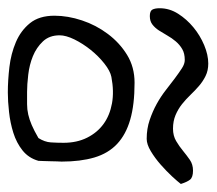

<svg xmlns="http://www.w3.org/2000/svg" viewBox="-50 -488 539 478"><g transform="rotate(90 219.0 -248.5)"><path d="M18.6 -115.2Q18.6 -148.4 30.3 -183.6Q42 -218.8 64 -248Q85.9 -277.3 116.2 -295.9Q146.5 -314.5 185.5 -314.5Q240.2 -314.5 277.3 -303.7Q314.5 -293 337.9 -271Q361.3 -249 371.6 -214.4Q381.8 -179.7 381.8 -132.8Q381.8 -129.9 381.3 -121.6Q380.9 -113.3 380.9 -104.5Q380.9 -95.7 380.4 -87.4Q379.9 -79.1 379.9 -75.2Q373 -50.8 354 -35.6Q335 -20.5 310.1 -12.7Q285.2 -4.9 258.3 -2Q231.4 1 210 1Q179.7 1 146.5 -2.9Q113.3 -6.8 84.5 -19Q55.7 -31.2 37.1 -54.2Q18.6 -77.1 18.6 -115.2ZM67.4 -127.9Q67.4 -102.5 82.5 -86.4Q97.7 -70.3 119.1 -61.5Q140.6 -52.7 165.5 -49.8Q190.4 -46.9 208 -46.9Q225.6 -46.9 238.8 -46.9Q252 -46.9 264.6 -49.8Q277.3 -52.7 291 -58.6Q304.7 -64.5 323.2 -75.2Q333 -90.8 334 -106Q335 -121.1 335 -137.7Q335 -170.9 322.3 -196.3Q309.6 -221.7 288.1 -237.3Q266.6 -252.9 236.8 -258.3Q207 -263.7 170.9 -256.8Q156.2 -253.9 137.7 -239.3Q119.1 -224.6 103.5 -205.1Q87.9 -185.5 77.6 -164.6Q67.4 -143.6 67.4 -127.9ZM128.9 -439.5Q112.3 -439.5 101.6 -433.1Q90.8 -426.8 82.5 -417Q74.2 -407.2 67.9 -396Q61.5 -384.8 55.2 -375Q48.8 -365.2 40.5 -358.9Q32.2 -352.5 19.5 -352.5Q6.8 -352.5 3.4 -358.9Q0 -365.2 0 -377Q0 -401.4 13.7 -422.9Q27.3 -444.3 47.4 -460.9Q67.4 -477.5 91.8 -487.8Q116.2 -498 137.7 -498Q155.3 -498 168.9 -491.2Q182.6 -484.4 193.8 -474.6Q205.1 -464.8 215.8 -453.6Q226.6 -442.4 238.8 -432.6Q251 -422.9 266.1 -416.5Q281.2 -410.2 299.8 -410.2Q317.4 -410.2 330.6 -418Q343.8 -425.8 355 -435.1Q366.2 -444.3 377.4 -452.1Q388.7 -460 404.3 -460Q420.9 -460 426.8 -452.6Q432.6 -445.3 437.5 -429.7Q431.6 -421.9 418.5 -407.7Q405.3 -393.6 389.2 -379.4Q373 -365.2 356 -355Q338.9 -344.7 325.2 -344.7Q299.8 -344.7 278.3 -352.1Q256.8 -359.4 238.3 -369.6Q219.7 -379.9 204.1 -392.1Q188.5 -404.3 174.8 -414.6Q161.1 -424.8 149.9 -432.1Q138.7 -439.5 128.9 -439.5Z"/></g></svg>

Font: Swanky and Moo Moo Cyrillic
Style: Regular
Weight: 400
Designer: Kimberly Geswein; Denis Ignatov
Foundry: Kimberly Geswein; Denis Ignatov
Version: Version 1.003 June 27, 2018